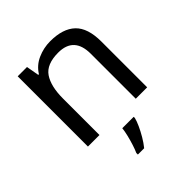

<svg xmlns="http://www.w3.org/2000/svg" viewBox="-209 -680 1036 1036"><g transform="rotate(-45 309.0 -162.5)"><path d="M343 -546Q439 -546 488 -499.5Q537 -453 537 -349V0H450V-343Q450 -472 330 -472Q241 -472 207 -422Q173 -372 173 -278V0H85V-536H156L169 -463H174Q200 -505 246 -525.5Q292 -546 343 -546ZM373 70Q369 88 356.5 115.5Q344 143 327.5 171Q311 199 293 221H245V209Q253 192 261.5 165.5Q270 139 277 110.5Q284 82 286 61H373Z"/></g></svg>

Font: Noto Sans Mayan Numerals
Style: Regular
Weight: 400
Designer: Monotype Design Team
Foundry: Monotype Imaging Inc.
Version: Version 2.001; ttfautohint (v1.8.4.7-5d5b)